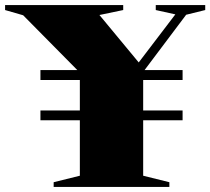

<svg xmlns="http://www.w3.org/2000/svg" viewBox="-67 -735 827 755"><path d="M651 -300.5V-262H496V-44L599 -18.5V0H144V-18.5L247 -44V-262H92V-300.5H247V-420.5H92V-459.5H237L24 -675L-47 -695.5V-715H417.5V-695.5L324 -676L478.5 -489.5L622.5 -678.5L545.5 -695.5V-715H740V-695.5L665 -677L501.5 -459.5H651V-420.5H496V-300.5Z"/></svg>

Font: Newsreader Display ExtraBold
Style: Regular
Weight: 800
Designer: Hugues Gentile
Foundry: Production Type
Version: Version 1.001